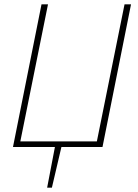

<svg xmlns="http://www.w3.org/2000/svg" viewBox="-20 -680 636 888"><path d="M198 188 234 0H40L172 -660H202L74 -26H428L556 -660H586L454 0H264L220 188Z"/></svg>

Font: Source Sans 3
Style: Italic
Weight: 200
Italic angle: -11°
Designer: Paul D. Hunt
Foundry: Adobe
Version: Version 3.046;hotconv 1.0.118;makeotfexe 2.5.65603